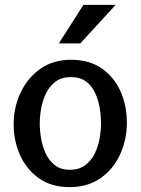

<svg xmlns="http://www.w3.org/2000/svg" viewBox="-20 -754 577 787"><path d="M265 13Q191 13 140 -23Q89 -59 62.5 -117.5Q36 -176 36 -245Q36 -314 64.5 -374.5Q93 -435 145.5 -472Q198 -509 271 -509Q346 -509 397 -473.5Q448 -438 474 -379.5Q500 -321 500 -251Q500 -182 472.5 -121.5Q445 -61 392.5 -24Q340 13 265 13ZM266 -58Q303 -58 328 -76Q353 -94 367.5 -123Q382 -152 388 -185Q394 -218 394 -248Q394 -279 388.5 -312Q383 -345 369.5 -374Q356 -403 332 -420.5Q308 -438 270 -438Q233 -438 208.5 -420Q184 -402 169.5 -373Q155 -344 149 -311Q143 -278 143 -248Q143 -219 148.5 -186Q154 -153 168 -123.5Q182 -94 206 -76Q230 -58 266 -58ZM322 -734H454L309 -576H221Z"/></svg>

Font: Rosario SemiBold
Style: Regular
Weight: 600
Designer: Hector Gatti
Foundry: Omnibus Type
Version: Version 1.101; ttfautohint (v1.8.1.43-b0c9)